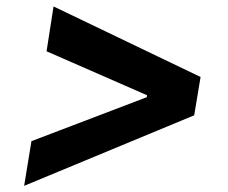

<svg xmlns="http://www.w3.org/2000/svg" viewBox="-20 -592 716 602"><path d="M588.9 -230.5 55.7 -9.3 78.6 -149.4 443.8 -288.6 439.5 -281.7 441.9 -299.3 445.3 -291.5 126 -431.2 147.9 -571.8 608.9 -350.6Z"/></svg>

Font: Inter 16pt
Style: Bold Italic
Weight: 700
Italic angle: -9.3988°
Version: Version 4.001;git-66647c0bb